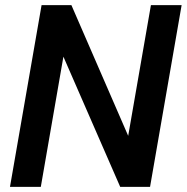

<svg xmlns="http://www.w3.org/2000/svg" viewBox="-20 -731 733 751"><path d="M566.9 0H450.2L228 -509.3L139.6 0H19L142.6 -710.9H259.3L481.4 -199.7L570.3 -710.9H690.4Z"/></svg>

Font: TypoPRO Roboto
Style: Italic
Weight: 500
Italic angle: -12°
Designer: Google
Version: Version 2.136; 2016